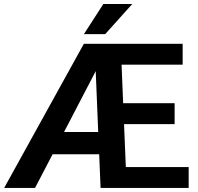

<svg xmlns="http://www.w3.org/2000/svg" viewBox="-20 -927 978 947"><path d="M910.6 -103V0H476.1L469.2 -166H239.3L152.8 0H0.5L393.6 -710.9H880.9V-607.9H579.6L587.4 -418H841.3V-314.9H591.8L600.6 -103ZM295.9 -275.9H464.4L452.1 -576.2ZM394 -758.8 489.7 -907.2H632.3L499 -758.8Z"/></svg>

Font: Vazirmatn RD UI SemiBold
Style: Regular
Weight: 600
Designer: Saber Rastikerdar
Foundry: Saber Rastikerdar
Version: Version 33.003